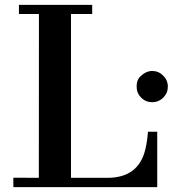

<svg xmlns="http://www.w3.org/2000/svg" viewBox="-20 -767 708 787"><path d="M553.7 -452.1Q577.6 -476.1 603.8 -476.1Q629.9 -476.1 648.9 -457Q668 -438 668 -411.9Q668 -385.7 649.2 -366.9Q630.4 -348.1 603.8 -348.1Q577.1 -348.1 558.6 -366.7Q540 -385.3 540 -411.9Q540 -438.5 553.7 -452.1ZM34.7 -38.6 139.2 -38.1 139.6 -709.5H57.6V-747.1H357.9V-709.5H271V-38.1H420.4Q548.8 -38.1 576.2 -156.7Q584 -190.9 586.4 -227.1H624.5V0H34.7Z"/></svg>

Font: Cantata One
Style: Regular
Weight: 400
Designer: Joana Maria Correia da Silva
Foundry: Joana Maria Correia da Silva
Version: Version 1.002